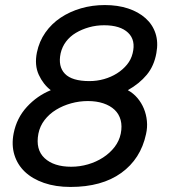

<svg xmlns="http://www.w3.org/2000/svg" viewBox="-20 -730 673 760"><path d="M34 -202Q46 -263 86.5 -307Q127 -351 181 -373Q151 -396 133.5 -434Q116 -472 126 -522Q135 -566 159.5 -601Q184 -636 220 -660Q256 -684 300.5 -697Q345 -710 395 -710Q446 -710 487 -696.5Q528 -683 556 -658Q584 -633 595.5 -598Q607 -563 599 -520Q590 -469 561 -434Q532 -399 486 -373Q508 -361 524 -342Q540 -323 549.5 -300Q559 -277 561.5 -251Q564 -225 558 -199Q537 -101 460 -45.5Q383 10 259 10Q200 10 154 -6Q108 -22 78.5 -50Q49 -78 37 -117Q25 -156 34 -202ZM262 -70Q296 -70 328.5 -79.5Q361 -89 388 -106.5Q415 -124 433.5 -148Q452 -172 458 -201Q464 -231 457.5 -255Q451 -279 433.5 -295.5Q416 -312 389 -321Q362 -330 328 -330Q294 -330 261.5 -321Q229 -312 202 -295.5Q175 -279 156.5 -255Q138 -231 132 -201Q120 -138 156.5 -104Q193 -70 262 -70ZM334 -409Q364 -409 392 -417Q420 -425 443 -439.5Q466 -454 482.5 -474Q499 -494 505 -519Q518 -571 487 -600.5Q456 -630 392 -630Q361 -630 332.5 -622Q304 -614 280.5 -600Q257 -586 241.5 -565.5Q226 -545 220 -519Q209 -467 237 -438Q265 -409 334 -409Z"/></svg>

Font: SVN-Rubik
Style: Italic
Weight: 400
Italic angle: -12°
Designer: Hubert and Fischer
Foundry: Hubert & Fischer
Version: Version 2.101; ttfautohint (v1.8.3)